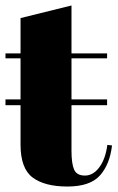

<svg xmlns="http://www.w3.org/2000/svg" viewBox="-25 -671 429 701"><path d="M-5 -287V-308H50V-458H-5V-476H50V-605L236 -651V-476H366V-458H236V-308H366V-287H236V-121Q236 -74 245.5 -52Q255 -30 285 -30Q315 -30 337.5 -60Q360 -90 367 -142L384 -140Q376 -71 340 -30.5Q304 10 221 10Q138 10 94 -23Q50 -56 50 -143V-287Z"/></svg>

Font: SVN-Abril Fatface
Style: Regular
Weight: 400
Designer: Veronika Burian, Jos? Scaglione
Foundry: TypeTogether
Version: Version 1.001